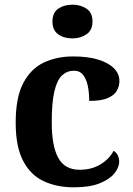

<svg xmlns="http://www.w3.org/2000/svg" viewBox="-20 -790 567 820"><path d="M295 10Q222 10 166 -16.5Q110 -43 78.5 -103.5Q47 -164 47 -266Q47 -374 79.5 -435.5Q112 -497 167.5 -523Q223 -549 292 -549Q357 -549 401 -535Q445 -521 467.5 -497.5Q490 -474 490 -444Q490 -423 479.5 -403.5Q469 -384 441 -371.5Q413 -359 361 -359Q361 -394 355 -423Q349 -452 335 -470Q321 -488 296 -488Q267 -488 245.5 -468.5Q224 -449 212.5 -401Q201 -353 201 -267Q201 -166 229 -115.5Q257 -65 320 -65Q372 -65 410 -88.5Q448 -112 465 -146Q477 -139 483 -126.5Q489 -114 489 -100Q489 -75 468.5 -49.5Q448 -24 405.5 -7Q363 10 295 10ZM289.1 -626Q253 -626 228.5 -643.5Q204 -661 204 -698Q204 -736 228.8 -753Q253.5 -770 289.5 -770Q324 -770 349.5 -753Q375 -736 375 -698Q375 -661 349.4 -643.5Q323.8 -626 289.1 -626Z"/></svg>

Font: Noto Serif Test
Style: Regular
Weight: 400
Version: Version 1.000